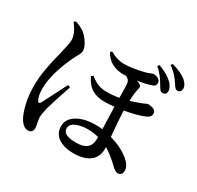

<svg xmlns="http://www.w3.org/2000/svg" viewBox="-187 -1060 1374 1340"><g transform="rotate(30 500.0 -389.5)"><path d="M751 -776.4 761.7 -790Q839.8 -760.7 877.9 -721.7Q906.2 -690.4 906.2 -663.1Q905.3 -630.9 874 -630.9Q862.3 -631.8 854 -642.1Q845.7 -652.3 831.1 -677.7Q798.8 -735.4 751 -776.4ZM90.8 -752 102.5 -761.7Q136.7 -753.9 174.8 -728.5Q202.1 -708 225.6 -671.9Q249 -635.7 249 -608.4Q249 -596.7 243.2 -583.5Q237.3 -570.3 223.6 -545.4Q210 -520.5 200.2 -497.1Q134.8 -346.7 134.8 -240.2Q134.8 -182.6 151.4 -152.3Q162.1 -129.9 175.8 -150.4Q178.7 -154.3 278.3 -350.6L297.9 -342.8Q247.1 -193.4 232.4 -138.7Q218.8 -80.1 218.8 -59.6Q218.8 -41 224.6 -14.2Q230.5 12.7 230.5 24.4Q230.5 64.5 192.4 64.5Q159.2 64.5 130.9 23.4Q107.4 -12.7 90.8 -80.1Q74.2 -147.5 74.2 -227.5Q74.2 -259.8 77.1 -293.5Q80.1 -327.1 86.4 -361.8Q92.8 -396.5 96.7 -416Q100.6 -435.5 109.4 -471.2Q118.2 -506.8 119.1 -509.8Q142.6 -605.5 142.6 -633.8Q142.6 -684.6 90.8 -752ZM640.6 -123V-140.6Q596.7 -152.3 552.7 -152.3Q499 -152.3 459.5 -134.8Q419.9 -117.2 419.9 -84Q419.9 -29.3 527.3 -29.3Q640.6 -29.3 640.6 -123ZM416 -696.3 427.7 -707Q484.4 -672.9 540 -672.9Q603.5 -672.9 695.3 -695.3Q711.9 -699.2 725.6 -704.6Q739.3 -710 745.6 -712.9Q752 -715.8 755.9 -715.8Q780.3 -715.8 797.4 -704.6Q814.5 -693.4 814.5 -674.8Q814.5 -651.4 792 -643.6Q751 -627.9 677.7 -617.2Q694.3 -612.3 706.1 -605.5Q724.6 -595.7 715.8 -568.4Q706.1 -529.3 704.1 -468.8Q738.3 -478.5 786.1 -497.1Q796.9 -501 807.1 -505.9Q817.4 -510.7 821.8 -512.7Q826.2 -514.6 828.1 -514.6Q835.9 -514.6 844.7 -513.7Q853.5 -512.7 866.2 -508.8Q878.9 -504.9 886.7 -496.1Q894.5 -487.3 894.5 -474.6Q894.5 -446.3 858.4 -431.6Q794.9 -405.3 703.1 -390.6Q705.1 -316.4 717.8 -185.5Q812.5 -159.2 875 -107.4Q919.9 -69.3 919.9 -30.3Q919.9 9.8 884.8 9.8Q864.3 9.8 835.9 -18.6Q778.3 -75.2 723.6 -107.4V-89.8Q723.6 -27.3 677.7 8.3Q631.8 43.9 545.9 43.9Q472.7 43.9 425.8 12.7Q378.9 -18.6 378.9 -78.1Q378.9 -136.7 436.5 -171.4Q494.1 -206.1 584 -206.1Q613.3 -206.1 639.6 -203.1Q638.7 -223.6 636.7 -288.1Q634.8 -352.5 633.8 -380.9Q587.9 -376 554.7 -376Q496.1 -376 455.1 -399.9Q414.1 -423.8 384.8 -483.4L398.4 -495.1Q433.6 -467.8 462.9 -455.6Q492.2 -443.4 537.1 -443.4Q584 -443.4 632.8 -452.1Q632.8 -545.9 628.9 -571.3Q625 -594.7 596.7 -608.4Q588.9 -607.4 575.2 -607.4Q464.8 -607.4 416 -696.3ZM827.1 -830.1 837.9 -842.8Q916 -821.3 955.1 -788.1Q989.3 -756.8 987.3 -728.5Q985.4 -697.3 956.1 -697.3Q953.1 -697.3 950.7 -698.2Q948.2 -699.2 945.8 -700.7Q943.4 -702.1 941.4 -703.6Q939.5 -705.1 937 -708Q934.6 -710.9 932.6 -712.9Q930.7 -714.8 927.7 -719.2Q924.8 -723.6 923.3 -726.1Q921.9 -728.5 918.5 -733.4Q915 -738.3 913.1 -741.2Q882.8 -790 827.1 -830.1Z"/></g></svg>

Font: GenYoMin TW TTF SemiBold
Style: Regular
Weight: 600
Version: Version 1.300